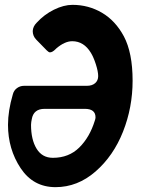

<svg xmlns="http://www.w3.org/2000/svg" viewBox="-20 -772 608 792"><path d="M173 -564 130 -608Q115 -623 115 -644Q116 -663 131 -678Q162 -712 202.5 -732Q243 -752 279 -752Q345 -752 400.5 -719.5Q456 -687 491 -622Q527 -554 527 -439Q527 -329 487.5 -229Q448 -129 374 -64.5Q300 0 209 0Q117 0 65 -78.5Q13 -157 13 -257Q13 -315 33 -383Q37 -399 50 -408.5Q63 -418 79 -418H338Q360 -418 372.5 -429Q385 -440 385 -458Q385 -477 375.5 -506.5Q366 -536 355 -554Q326 -602 278 -602Q247 -602 212 -572L209 -569Q196 -556 186 -556Q181 -556 173 -564ZM371 -274Q374 -282 374 -288Q374 -323 330 -323H164Q118 -323 111 -280L109 -269Q108 -263 108 -257Q108 -196 131 -158.5Q154 -121 198 -121Q264 -121 307 -163.5Q350 -206 371 -274Z"/></svg>

Font: Bangerz Fix
Style: Regular
Weight: 400
Designer: vernon adams
Foundry: Vernon Adams
Version: Version 2.10;December 28, 2023;FontCreator 13.0.0.2683 64-bi